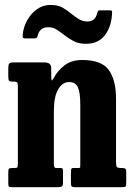

<svg xmlns="http://www.w3.org/2000/svg" viewBox="-20 -780 554 800"><path d="M38 -440H31.5Q19.5 -440 17 -444.5Q14.5 -449 14.5 -465V-495Q14.5 -511 18.5 -515.5Q22.5 -520 37 -520H164Q177 -520 185.2 -515Q193.5 -510 193.5 -493V-472Q193.5 -450 195 -445.8Q196.5 -441.5 205 -457Q220 -485.5 249 -507.8Q278 -530 322.5 -530Q403 -530 433.2 -488.5Q463.5 -447 463.5 -366.5V-102.5Q463.5 -87.5 467.5 -83.8Q471.5 -80 483.5 -80H489.5Q499.5 -80 502.8 -76.2Q506 -72.5 506 -62V-23.5Q506 -6 503.2 -3Q500.5 0 483.5 0H294Q281.5 0 278.5 -3.5Q275.5 -7 275.5 -20V-58.5Q275.5 -67.5 276.5 -73.8Q277.5 -80 285 -80H308Q314 -80 314.2 -83.5Q314.5 -87 314.5 -100.5V-345.5Q314.5 -393.5 304.8 -415.8Q295 -438 268 -438Q239.5 -438 222 -407.2Q204.5 -376.5 204.5 -318V-98.5Q204.5 -80 212 -80H232Q239.5 -80 241 -76.8Q242.5 -73.5 242.5 -60.5V-17Q242.5 -6 237 -3Q231.5 0 221.5 0H30.5Q18.5 0 16.5 -3.2Q14.5 -6.5 14.5 -19V-62Q14.5 -74 17.2 -77Q20 -80 32.5 -80H39.5Q48.5 -80 51.5 -82Q54.5 -84 54.5 -98.5V-419Q54.5 -433 51.2 -436.5Q48 -440 38 -440ZM338.5 -597.5Q307 -597.5 285.8 -609.2Q264.5 -621 247 -634.5Q231 -647 215.8 -656.8Q200.5 -666.5 181.5 -666.5Q160 -666.5 149.5 -655.5Q139 -644.5 136 -627Q132.5 -620 123.5 -620H85Q76.5 -620 75.2 -623.8Q74 -627.5 74.5 -635Q77.5 -667 93.2 -695.2Q109 -723.5 134 -741.5Q159 -759.5 190 -759.5Q221.5 -759.5 241.2 -748Q261 -736.5 277.5 -722.5Q292 -710.5 308.2 -700.5Q324.5 -690.5 344.5 -690.5Q377.5 -690.5 385 -726Q387 -731.5 388.5 -734.2Q390 -737 397.5 -737H437.5Q444.5 -737 446 -734.5Q447.5 -732 447 -726Q445 -670.5 417.5 -634Q390 -597.5 338.5 -597.5Z"/></svg>

Font: Besley* Condensed
Style: Bold
Weight: 700
Width: 3
Designer: Owen Earl
Foundry: indestructible type*
Version: Version 3.000; ttfautohint (v1.8.3)